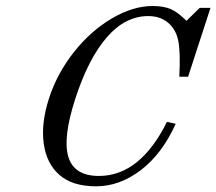

<svg xmlns="http://www.w3.org/2000/svg" viewBox="-20 -620 735 652"><path d="M576.7 -199.7Q530.8 -97.7 458.5 -42.5Q386.2 12.7 306.2 12.7Q226.1 12.7 181.9 -25.9Q137.7 -64.5 128.4 -133.3Q119.1 -202.1 146.7 -286.9Q174.3 -371.6 231.4 -443.6Q288.6 -515.6 360.1 -557.6Q431.6 -599.6 498.5 -599.6Q535.6 -599.6 559.8 -589.1Q584 -578.6 613.3 -549.3L658.2 -593.3H694.8L618.7 -359.4H588.9Q593.3 -444.8 585 -483.2Q576.7 -521.5 550 -543.5Q523.4 -565.4 483.4 -565.4Q405.3 -565.4 342.8 -493.4Q280.3 -421.4 236.3 -286.6Q192.4 -151.9 212.2 -87.2Q231.9 -22.5 315.9 -22.5Q455.6 -22.5 546.9 -206.1Z"/></svg>

Font: RIT Rachana
Style: Italic
Weight: 400
Designer: Hussain KH
Version: 1.5.2